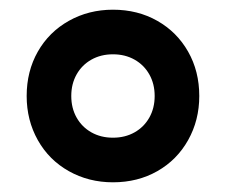

<svg xmlns="http://www.w3.org/2000/svg" viewBox="-20 -760 466 396"><path d="M213 -384Q163 -384 122 -407Q81 -430 58 -471Q35 -512 35 -562Q35 -613 58 -653.5Q81 -694 122 -717Q163 -740 213 -740Q264 -740 304.5 -717Q345 -694 368 -653.5Q391 -613 391 -562Q391 -512 368 -471Q345 -430 304.5 -407Q264 -384 213 -384ZM213 -476Q238 -476 257.5 -487Q277 -498 288 -517.5Q299 -537 299 -562Q299 -587 288 -606.5Q277 -626 257.5 -637Q238 -648 213 -648Q188 -648 168.5 -637Q149 -626 138 -606.5Q127 -587 127 -562Q127 -537 138 -517.5Q149 -498 168.5 -487Q188 -476 213 -476Z"/></svg>

Font: M PLUS 1
Style: Bold
Weight: 700
Designer: Coji Morishita
Foundry: UNDERFOREST DESIGN
Version: Version 1.001